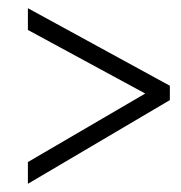

<svg xmlns="http://www.w3.org/2000/svg" viewBox="-20 -588 442 468"><path d="M48 -140 394 -344V-379L48 -568V-515L334 -360L48 -193Z"/></svg>

Font: Noto Sans Display Condensed Light
Style: Italic
Weight: 300
Width: 3
Designer: Monotype Design team
Foundry: Monotype Imaging Inc.
Version: 1.000